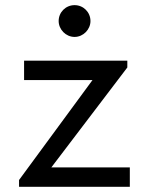

<svg xmlns="http://www.w3.org/2000/svg" viewBox="-20 -723 576 743"><path d="M268.6 -703.1C234.4 -703.1 207 -675.8 207 -641.6C207 -609.4 234.4 -580.1 268.6 -580.1C302.7 -580.1 330.1 -609.4 330.1 -641.6C330.1 -675.8 302.7 -703.1 268.6 -703.1ZM73.2 -488.3V-413.1H337.9L53.7 -26.4V0H482.4V-75.2H178.7L472.7 -461.9V-488.3Z"/></svg>

Font: Sen-gleads
Style: Regular
Weight: 400
Designer: Kosal Sen, Philatype
Foundry: Philatype
Version: Version 1.004; ttfautohint (v1.8.3)